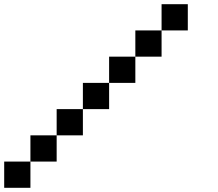

<svg xmlns="http://www.w3.org/2000/svg" viewBox="-20 -1020 1040 915"><path d="M875 -1000V-875H750V-1000ZM625 -875H750V-750H625ZM500 -750H625V-625H500ZM375 -625H500V-500H375ZM250 -500H375V-375H250ZM125 -375H250V-250H125ZM0 -250H125V-125H0Z"/></svg>

Font: Press Start 2P
Style: Regular
Weight: 400
Designer: CodeMan38
Foundry: CodeMan38
Version: Version 3.000